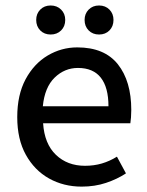

<svg xmlns="http://www.w3.org/2000/svg" viewBox="-20 -675 541 707"><path d="M280.8 12.2Q214.4 12.2 160.6 -17.8Q106.9 -47.9 75.2 -105Q43.5 -162.1 43.5 -243.7Q43.5 -325.7 74.2 -383.1Q105 -440.4 155.5 -470.5Q206.1 -500.5 264.6 -500.5Q364.7 -500.5 414.1 -438.2Q463.4 -376 463.4 -270Q463.4 -255.9 462.4 -242.9Q461.4 -230 460 -221.2H138.7Q143.6 -145.5 185.8 -105Q228 -64.5 293 -64.5Q326.2 -64.5 355 -73Q383.8 -81.5 410.6 -98.1L443.8 -36.6Q411.1 -15.1 370.1 -1.5Q329.1 12.2 280.8 12.2ZM137.7 -283.7H379.4Q379.4 -353 351.3 -388.9Q323.2 -424.8 267.1 -424.8Q217.8 -424.8 181.2 -389.2Q144.5 -353.5 137.7 -283.7ZM166.5 -547.9Q143.1 -547.9 128.2 -563Q113.3 -578.1 113.3 -601.6Q113.3 -624.5 128.2 -639.6Q143.1 -654.8 166.5 -654.8Q189.9 -654.8 205.1 -639.6Q220.2 -624.5 220.2 -601.6Q220.2 -578.1 205.1 -563Q189.9 -547.9 166.5 -547.9ZM344.7 -547.9Q321.3 -547.9 306.4 -563Q291.5 -578.1 291.5 -601.6Q291.5 -624.5 306.4 -639.6Q321.3 -654.8 344.7 -654.8Q368.2 -654.8 383.1 -639.6Q397.9 -624.5 397.9 -601.6Q397.9 -578.1 383.1 -563Q368.2 -547.9 344.7 -547.9Z"/></svg>

Font: Varta Light SemiBold
Style: Regular
Weight: 600
Version: Version 1.004